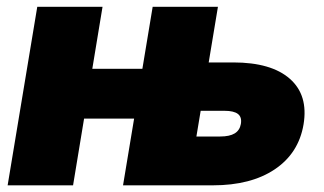

<svg xmlns="http://www.w3.org/2000/svg" viewBox="-20 -556 972 576"><path d="M489.3 0 513.7 -146.5H640.6Q668.9 -146.5 684.1 -155.8Q699.2 -165 702.6 -184.1Q706.1 -204.6 693.8 -214.1Q681.6 -223.6 653.3 -223.6H492.7L516.6 -368.7H679.7Q793.9 -368.7 849.6 -319.6Q905.3 -270.5 890.6 -182.6Q876 -96.2 804.4 -48.1Q732.9 0 618.2 0ZM2.9 0 91.8 -535.6H287.6L199.2 0ZM174.3 -200.2 199.2 -349.6H464.8L439.9 -200.2ZM349.1 0 438 -535.6H633.8L544.9 0Z"/></svg>

Font: Inter 20pt Black
Style: Italic
Weight: 900
Italic angle: -9.3988°
Version: Version 4.001;git-66647c0bb